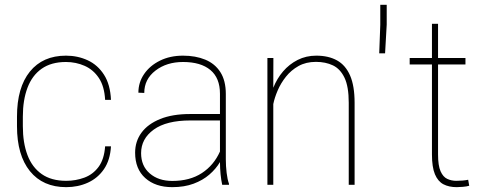

<svg xmlns="http://www.w3.org/2000/svg" viewBox="-20 -770 2017 800"><path d="M418 -160.2H442.4Q439 -103 413.3 -65.4Q387.7 -27.8 346.4 -9Q305.2 9.8 255.9 9.8Q158.7 9.8 104.7 -56.9Q50.8 -123.5 50.8 -244.1V-284.2Q50.8 -405.3 104.5 -471.7Q158.2 -538.1 254.9 -538.1Q303.7 -538.1 345.5 -518.8Q387.2 -499.5 413.3 -458.7Q439.5 -418 442.4 -354H418Q415 -410.2 392.1 -444.8Q369.1 -479.5 332.8 -495.6Q296.4 -511.7 254.9 -511.7Q193.4 -511.7 153.6 -483.6Q113.8 -455.6 94.5 -404.3Q75.2 -353 75.2 -284.2V-244.1Q75.2 -174.8 94.5 -123.8Q113.8 -72.8 153.8 -44.7Q193.8 -16.6 255.9 -16.6Q295.4 -16.6 331.3 -29.8Q367.2 -43 390.6 -74.5Q414.1 -106 418 -160.2Z M920.9 -106.4Q920.9 -78.1 924.3 -49.8Q927.7 -21.5 934.1 -4.4V0H905.8Q897 -40.5 896.5 -94.7Q879.9 -66.4 852.5 -42.7Q825.2 -19 786.6 -4.6Q748 9.8 697.8 9.8Q627.4 9.8 585.2 -28.1Q543 -65.9 543 -133.8Q543 -181.2 569.6 -217.3Q596.2 -253.4 647.5 -274.2Q698.7 -294.9 771.5 -294.9H896.5V-379.4Q896.5 -445.3 856.4 -478.5Q816.4 -511.7 742.7 -511.7Q674.3 -511.7 627.7 -475.8Q581.1 -439.9 581.1 -382.8L556.6 -383.8Q556.6 -426.8 580.6 -461.7Q604.5 -496.6 646.5 -517.3Q688.5 -538.1 742.7 -538.1Q794.9 -538.1 835.2 -521.5Q875.5 -504.9 898.2 -469.5Q920.9 -434.1 920.9 -378.4ZM697.8 -16.1Q771 -16.1 821 -48.8Q871.1 -81.5 896.5 -138.7V-268.1H772.9Q673.3 -268.1 620.6 -230Q567.9 -191.9 567.9 -131.8Q567.9 -78.6 604 -47.4Q640.1 -16.1 697.8 -16.1Z M1297.9 -538.1Q1348.6 -538.1 1384.3 -518.3Q1419.9 -498.5 1438.7 -455.3Q1457.5 -412.1 1457.5 -341.8V0H1433.1V-341.8Q1433.1 -409.2 1415.5 -446Q1397.9 -482.9 1367.2 -497.6Q1336.4 -512.2 1296.4 -512.2Q1254.9 -512.2 1223.9 -494.9Q1192.9 -477.5 1171.4 -450.4Q1149.9 -423.3 1137 -393.1Q1124 -362.8 1118.7 -336.4V0H1094.2V-528.3H1119.1L1118.7 -415.5V-404.3Q1133.8 -442.4 1159.4 -472.4Q1185.1 -502.4 1220.2 -520.3Q1255.4 -538.1 1297.9 -538.1Z M1591.3 -667.5 1584.5 -547.9H1560.1L1564.5 -666.5V-750H1591.3Z M1930.7 -21 1935.1 3.9Q1924.3 7.3 1908.4 8.5Q1892.6 9.8 1882.8 9.8Q1850.6 9.8 1827.6 -2.2Q1804.7 -14.2 1792.2 -43.9Q1779.8 -73.7 1779.8 -126.5V-501.5H1687V-528.3H1779.8V-670.9H1805.2V-528.3H1919.4V-501.5H1805.2V-126.5Q1805.2 -80.1 1815.7 -56.4Q1826.2 -32.7 1843.5 -24.7Q1860.8 -16.6 1880.9 -16.6Q1909.7 -16.6 1930.7 -21Z"/></svg>

Font: Robert Sans Thin
Style: Regular
Weight: 100
Designer: Christian Robertson (extended by Adam Twardoch)
Foundry: Google
Version: Version 12.135;April 2, 2019;FontCreator 11.5.0.2425 64-bit;